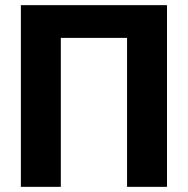

<svg xmlns="http://www.w3.org/2000/svg" viewBox="-20 -725 729 745"><path d="M61 0V-705H628V0H473V-578H216V0Z"/></svg>

Font: Nunito Sans 12pt ExtraLight
Style: Weight 830 Width 84 Optical size 12.0 YTLC 445
Weight: 830
Width: 4
Designer: Vernon Adams
Foundry: Vernon Adams
Version: Version 3.101;gftools[0.9.27]